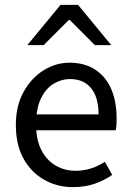

<svg xmlns="http://www.w3.org/2000/svg" viewBox="-20 -755 536 787"><path d="M279 12Q214 12 160.5 -18.5Q107 -49 76 -105.5Q45 -162 45 -243Q45 -322 77 -379Q109 -436 159 -467Q209 -498 265 -498Q327 -498 370.5 -469.5Q414 -441 436 -390Q458 -339 458 -270Q458 -257 457.5 -245Q457 -233 454 -221H104V-286H384Q384 -356 353.5 -393.5Q323 -431 266 -431Q233 -431 201 -412.5Q169 -394 148.5 -353Q128 -312 128 -244Q128 -182 149.5 -140Q171 -98 208 -76.5Q245 -55 289 -55Q324 -55 354.5 -65Q385 -75 410 -92L440 -38Q408 -16 368.5 -2Q329 12 279 12ZM92 -570 228 -735H300L436 -570H369L266 -673H262L159 -570Z"/></svg>

Font: Source Sans 3 ExtraLight
Style: Regular
Weight: 400
Version: Version 3.052;hotconv 1.1.0;makeotfexe 2.6.0